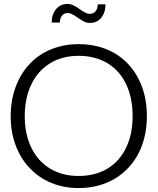

<svg xmlns="http://www.w3.org/2000/svg" viewBox="-20 -942 796 970"><path d="M130 -93Q84 -141 59 -208Q34 -275 34 -355Q34 -435 59 -502.5Q84 -570 130 -619Q175 -667 238.5 -693Q302 -719 377 -719Q454 -719 518 -693Q582 -667 627 -619Q673 -570 697.5 -503Q722 -436 722 -355Q722 -275 697.5 -208Q673 -141 627 -93Q581 -44 517 -18Q453 8 377 8Q302 8 239 -18Q176 -44 130 -93ZM650 -355Q650 -447 617.5 -516Q585 -585 523 -622.5Q461 -660 377 -660Q294 -660 232.5 -622Q171 -584 138 -515Q105 -446 105 -355Q105 -265 138 -196.5Q171 -128 232.5 -90.5Q294 -53 377 -53Q461 -53 522.5 -90Q584 -127 617 -195.5Q650 -264 650 -355ZM474 -920H513Q513 -879 491.5 -852.5Q470 -826 434 -826Q419 -826 404.5 -833Q390 -840 371 -854Q353 -866 343 -871Q333 -876 323 -876Q285 -876 282 -828H241Q241 -869 263 -895.5Q285 -922 321 -922Q336 -922 351 -915Q366 -908 385 -894Q388 -892 398 -885.5Q408 -879 416.5 -875.5Q425 -872 432 -872Q452 -872 462.5 -884.5Q473 -897 474 -920Z"/></svg>

Font: Aleo Light
Style: Regular
Weight: 300
Designer: Alessio Laiso
Foundry: Alessio Laiso
Version: Version 2.000